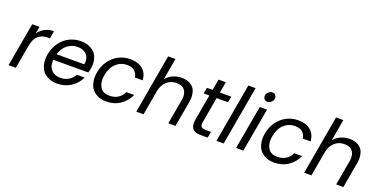

<svg xmlns="http://www.w3.org/2000/svg" viewBox="-26 -1506 4396 2260"><g transform="rotate(20 2171.5 -376.0)"><path d="M249 -459Q281 -506 330 -532Q379 -558 443 -558L427 -464H403Q250 -464 221 -298L168 0H77L174 -548H265Z M1002 -295Q997 -269 989 -240H551Q549 -226 549 -213Q549 -151 588 -109.5Q627 -68 699 -68Q758 -68 802.5 -95.5Q847 -123 871 -169H969Q933 -90 858 -40.5Q783 9 685 9Q607 9 552 -26Q497 -61 478 -113Q459 -165 459 -212Q459 -242 465 -275Q480 -360 525 -424Q570 -488 637.5 -522.5Q705 -557 785 -557Q863 -557 917 -523Q971 -489 989 -440.5Q1007 -392 1007 -349Q1007 -323 1002 -295ZM911 -314Q915 -334 915 -351Q915 -380 901.5 -410.5Q888 -441 852 -460.5Q816 -480 768 -480Q699 -480 642.5 -436Q586 -392 565 -314Z M1084 -275Q1099 -360 1144.5 -423.5Q1190 -487 1256.5 -522Q1323 -557 1401 -557Q1502 -557 1559 -508Q1616 -459 1622 -372H1524Q1518 -422 1483 -451Q1448 -480 1388 -480Q1310 -480 1252.5 -426.5Q1195 -373 1177 -275Q1172 -245 1172 -219Q1172 -159 1204.5 -113.5Q1237 -68 1315 -68Q1375 -68 1420 -96Q1465 -124 1489 -176H1587Q1550 -92 1475 -41.5Q1400 9 1301 9Q1223 9 1169 -26Q1115 -61 1096.5 -112.5Q1078 -164 1078 -211Q1078 -241 1084 -275Z M2047 -558Q2109 -558 2154.5 -531.5Q2200 -505 2215 -463Q2230 -421 2230 -381Q2230 -354 2225 -323L2168 0H2078L2133 -310Q2137 -334 2137 -355Q2137 -405 2108.5 -442Q2080 -479 2009 -479Q1937 -479 1887 -434Q1837 -389 1821 -303L1768 0H1677L1807 -740H1898L1851 -470Q1885 -512 1936.5 -535Q1988 -558 2047 -558Z M2511 -473 2454 -150Q2452 -137 2452 -126Q2452 -105 2464 -91Q2476 -77 2518 -77H2585L2571 0H2489Q2413 0 2386 -29.5Q2359 -59 2359 -105Q2359 -126 2363 -150L2420 -473H2349L2363 -548H2434L2458 -686H2549L2525 -548H2668L2654 -473Z M2902 -740 2772 0H2681L2811 -740Z M3086 -637Q3060 -637 3047 -653Q3034 -669 3034 -688Q3034 -693 3035 -699Q3040 -725 3061 -743Q3082 -761 3108 -761Q3133 -761 3145.5 -745.5Q3158 -730 3158 -712Q3158 -706 3157 -699Q3153 -673 3132 -655Q3111 -637 3086 -637ZM3115 -548 3018 0H2927L3024 -548Z M3187 -275Q3202 -360 3247.5 -423.5Q3293 -487 3359.5 -522Q3426 -557 3504 -557Q3605 -557 3662 -508Q3719 -459 3725 -372H3627Q3621 -422 3586 -451Q3551 -480 3491 -480Q3413 -480 3355.5 -426.5Q3298 -373 3280 -275Q3275 -245 3275 -219Q3275 -159 3307.5 -113.5Q3340 -68 3418 -68Q3478 -68 3523 -96Q3568 -124 3592 -176H3690Q3653 -92 3578 -41.5Q3503 9 3404 9Q3326 9 3272 -26Q3218 -61 3199.5 -112.5Q3181 -164 3181 -211Q3181 -241 3187 -275Z M4150 -558Q4212 -558 4257.5 -531.5Q4303 -505 4318 -463Q4333 -421 4333 -381Q4333 -354 4328 -323L4271 0H4181L4236 -310Q4240 -334 4240 -355Q4240 -405 4211.5 -442Q4183 -479 4112 -479Q4040 -479 3990 -434Q3940 -389 3924 -303L3871 0H3780L3910 -740H4001L3954 -470Q3988 -512 4039.5 -535Q4091 -558 4150 -558Z"/></g></svg>

Font: Fz Poppins
Style: Italic
Weight: 400
Italic angle: -10°
Designer: Ninad Kale (Devanagari), Jonny Pinhorn (Latin)
Foundry: Indian Type Foundry
Version: Vit hóa bi Vntype.Com & FontZin.Com